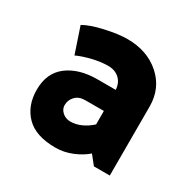

<svg xmlns="http://www.w3.org/2000/svg" viewBox="-121 -621 755 754"><g transform="rotate(30 257.0 -243.5)"><path d="M219 -106Q242 -106 266 -116.5Q290 -127 312 -147V-208H228Q199 -208 183 -191Q167 -174 167 -151Q167 -133 182 -119.5Q197 -106 219 -106ZM251 -499Q342 -499 400.5 -447Q459 -395 459 -313V0H387L355 -40Q330 -18 293.5 -3Q257 12 219 12Q129 12 85.5 -32.5Q42 -77 42 -149Q42 -225 93.5 -264Q145 -303 228 -303H311Q309 -334 289.5 -352Q270 -370 238 -370Q207 -370 169 -361Q131 -352 103 -339L64 -455Q95 -473 153 -486Q211 -499 251 -499Z"/></g></svg>

Font: Palanquin Dark Medium
Style: Regular
Weight: 500
Designer: Pria Ravichandran
Version: Version 1.001